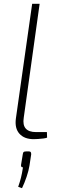

<svg xmlns="http://www.w3.org/2000/svg" viewBox="-20 -720 312 1003"><path d="M187 -700 104 -105Q98 -67 114.5 -48.5Q131 -30 168 -30H225L226 -1Q219 2 206 3.5Q193 5 179.5 6Q166 7 156 7Q107 7 81.5 -21.5Q56 -50 63 -101L148 -700ZM131 71Q138 71 140.5 74.5Q143 78 143 86L134 145Q130 171 119 203.5Q108 236 95 263L75 256Q84 230 89.5 208.5Q95 187 100 154Q94 155 91.5 151Q89 147 90 141L99 86Q100 77 103.5 74Q107 71 117 71Z"/></svg>

Font: Exo 2 ExtraLight
Style: Italic
Weight: 250
Italic angle: -8°
Designer: Natanael Gama
Foundry: Natanael Gama
Version: Version 2.010